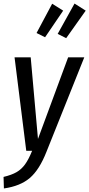

<svg xmlns="http://www.w3.org/2000/svg" viewBox="-35 -850 503 1082"><path d="M227 5Q187 107 133 153Q79 199 -13 212L-15 147Q31 136 58.5 120Q86 104 106 76.5Q126 49 146 0H113L47 -527H138L179 -67L349 -527H440ZM385 -830 448 -790 338 -635 290 -659ZM259 -829 321 -790 219 -640 171 -664Z"/></svg>

Font: Fira Sans Extra Condensed
Style: Italic
Weight: 400
Width: 3
Italic angle: -8°
Designer: Carrois Corporate & Edenspiekermann AG
Foundry: Carrois Corporate GbR & Edenspiekermann AG
Version: Version 4.203